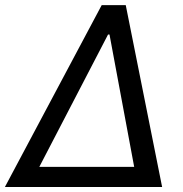

<svg xmlns="http://www.w3.org/2000/svg" viewBox="-44 -748 733 768"><path d="M-24.4 0 362.8 -727.5H459L604.5 0ZM113.3 -80.6H492.7L394 -609.9H388.2Z"/></svg>

Font: Inter 20pt
Style: Italic
Weight: 400
Italic angle: -9.3988°
Version: Version 4.001;git-66647c0bb